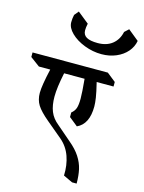

<svg xmlns="http://www.w3.org/2000/svg" viewBox="-279 -1370 1310 1749"><g transform="rotate(15 376.0 -495.5)"><path d="M561 -677Q583 -587 590.5 -538Q598 -489 598 -456Q598 -289 491 -240L409 -306V-349Q438 -372 448.5 -403Q459 -434 459 -493Q459 -550 447 -677H254Q224 -535 224 -449Q224 -368 247 -310.5Q270 -253 325 -209L462 -91Q527 -37 562.5 18Q598 73 611 131Q624 189 624 264H581L494 223Q498 125 469 43Q440 -39 374 -95L226 -219Q147 -285 116.5 -333.5Q86 -382 86 -448Q86 -516 123 -677H16L-73 -743V-786H637L720 -720V-677ZM337 -1105Q337 -1062 371.5 -1042Q406 -1022 477 -1022Q561 -1022 614.5 -1064.5Q668 -1107 684 -1182L723 -1218L825 -1135Q815 -1078 775.5 -1032Q736 -986 673.5 -959.5Q611 -933 536 -933Q454 -933 375 -963.5Q296 -994 246 -1043Q196 -1092 196 -1143Q196 -1179 204 -1214L238 -1255L345 -1169Q337 -1133 337 -1105Z"/></g></svg>

Font: InknutAntiqua
Style: Medium
Weight: 500
Designer: Claus Eggers Srensen
Foundry: Claus Eggers Srensen
Version: Version 1.000; ttfautohint (v1.2) -l 7 -r 28 -G 50 -x 13 -D 